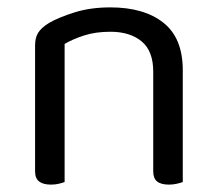

<svg xmlns="http://www.w3.org/2000/svg" viewBox="-20 -495 590 520"><path d="M475 -305V-203H395V-301Q395 -357 363.5 -383Q332 -409 279 -409Q239 -409 208 -399Q177 -389 155 -376V-203H75V-372Q75 -393 83.5 -406.5Q92 -420 113 -433Q139 -448 182 -461.5Q225 -475 279 -475Q370 -475 422.5 -433.5Q475 -392 475 -305ZM75 -258H155V-2Q150 0 140 2.5Q130 5 118 5Q97 5 86 -3.5Q75 -12 75 -31ZM395 -258H475V-2Q470 0 459.5 2.5Q449 5 438 5Q416 5 405.5 -3.5Q395 -12 395 -31Z"/></svg>

Font: Baloo Bhaijaan 2
Style: Regular
Weight: 400
Designer: Sanskriti Dholi, Noopur Datye and Ek Type
Foundry: Ek Type
Version: Version 1.701